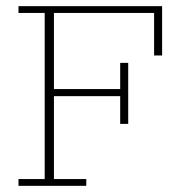

<svg xmlns="http://www.w3.org/2000/svg" viewBox="-20 -603 591 623"><path d="M40 0V-22H125V-561H40V-583H506V-423H480V-561H155V-314H370V-399H396V-201H370V-291H155V-22H260V0Z"/></svg>

Font: Rokkitt Thin
Style: Regular
Weight: 250
Version: Version 3.103